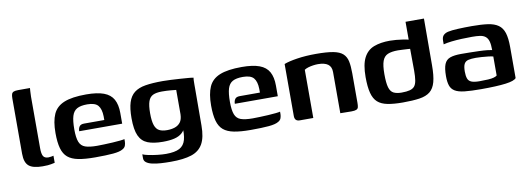

<svg xmlns="http://www.w3.org/2000/svg" viewBox="-52 -809 3397 1232"><g transform="rotate(-10 1646.5 -193.5)"><path d="M165 4Q103 4 76 -18.5Q49 -41 49 -98V-458Q49 -477 52.5 -487Q56 -497 66 -501Q76 -505 95 -505H172Q172 -502 170.5 -486Q169 -470 169 -449V-113Q169 -77 178 -61.5Q187 -46 212 -46Q220 -46 231 -48Q242 -50 245 -51V-5Q238 -4 221 0Q204 4 165 4Z M507 6Q441 6 398 -2.5Q355 -11 330 -32Q305 -53 294 -92Q283 -131 283 -192Q283 -268 303.5 -314Q324 -360 375.5 -381Q427 -402 519 -402Q591 -402 634 -386Q677 -370 696 -335.5Q715 -301 715 -247V-177H435Q435 -195 443.5 -207.5Q452 -220 474 -220H606V-244Q605 -292 585.5 -315Q566 -338 515 -338Q472 -338 448.5 -325Q425 -312 415.5 -281Q406 -250 406 -194Q406 -140 417 -112Q428 -84 455.5 -74.5Q483 -65 532 -65Q550 -65 577.5 -66Q605 -67 633.5 -68.5Q662 -70 684 -72.5Q706 -75 712 -77V-61Q712 -49 707.5 -35.5Q703 -22 688 -14Q669 -2 624.5 2Q580 6 507 6Z M981 118Q946 118 915 116Q884 114 860 108.5Q836 103 822 92.5Q808 82 808 65Q808 60 808 51.5Q808 43 808 39Q820 45 846.5 50.5Q873 56 904 59.5Q935 63 959 63Q1017 63 1047 47Q1077 31 1087 -5.5Q1097 -42 1092 -100L1109 -98Q1098 -67 1078.5 -49.5Q1059 -32 1028 -24.5Q997 -17 953 -17Q892 -17 854 -32Q816 -47 798 -86.5Q780 -126 780 -201Q780 -264 792.5 -303.5Q805 -343 832.5 -364.5Q860 -386 905.5 -393.5Q951 -401 1019 -401Q1041 -401 1071 -399.5Q1101 -398 1131.5 -396Q1162 -394 1185.5 -392Q1209 -390 1217 -388Q1216 -385 1215.5 -373Q1215 -361 1215 -345.5Q1215 -330 1215 -315L1214 -77Q1214 0 1190 42.5Q1166 85 1115 101.5Q1064 118 981 118ZM992 -86Q1020 -86 1042.5 -93.5Q1065 -101 1079 -119Q1093 -137 1094 -171V-330Q1086 -331 1059.5 -333.5Q1033 -336 1002 -336Q965 -336 943.5 -326Q922 -316 912.5 -289Q903 -262 903 -211Q903 -160 912.5 -133Q922 -106 941.5 -96Q961 -86 992 -86Z M1521 6Q1455 6 1412 -2.5Q1369 -11 1344 -32Q1319 -53 1308 -92Q1297 -131 1297 -192Q1297 -268 1317.5 -314Q1338 -360 1389.5 -381Q1441 -402 1533 -402Q1605 -402 1648 -386Q1691 -370 1710 -335.5Q1729 -301 1729 -247V-177H1449Q1449 -195 1457.5 -207.5Q1466 -220 1488 -220H1620V-244Q1619 -292 1599.5 -315Q1580 -338 1529 -338Q1486 -338 1462.5 -325Q1439 -312 1429.5 -281Q1420 -250 1420 -194Q1420 -140 1431 -112Q1442 -84 1469.5 -74.5Q1497 -65 1546 -65Q1564 -65 1591.5 -66Q1619 -67 1647.5 -68.5Q1676 -70 1698 -72.5Q1720 -75 1726 -77V-61Q1726 -49 1721.5 -35.5Q1717 -22 1702 -14Q1683 -2 1638.5 2Q1594 6 1521 6Z M1841 0Q1808 0 1808 -34V-373Q1838 -385 1893.5 -393.5Q1949 -402 2017 -402Q2088 -402 2129.5 -394Q2171 -386 2191.5 -367Q2212 -348 2218.5 -317Q2225 -286 2225 -240V-47Q2225 -29 2222.5 -18.5Q2220 -8 2209.5 -3.5Q2199 1 2177 1L2105 0V-268Q2105 -303 2083 -319Q2061 -335 2018 -335Q2003 -335 1986 -332.5Q1969 -330 1954 -325.5Q1939 -321 1929 -314V0Z M2305 -200Q2305 -282 2328 -326Q2351 -370 2394.5 -386.5Q2438 -403 2498 -403Q2516 -403 2539.5 -401Q2563 -399 2585 -395.5Q2607 -392 2624 -387.5Q2641 -383 2649 -378L2619 -365V-505H2739L2738 -201Q2738 -133 2727 -92.5Q2716 -52 2690.5 -31.5Q2665 -11 2621.5 -4.5Q2578 2 2513 2Q2454 2 2413.5 -6Q2373 -14 2349.5 -35Q2326 -56 2315.5 -96Q2305 -136 2305 -200ZM2516 -62Q2549 -62 2569.5 -67.5Q2590 -73 2600.5 -86Q2611 -99 2615 -123.5Q2619 -148 2619 -186L2618 -329Q2610 -330 2596 -330.5Q2582 -331 2567 -332Q2552 -333 2539 -333Q2497 -333 2472.5 -322.5Q2448 -312 2437.5 -283Q2427 -254 2427 -198Q2427 -140 2435.5 -111Q2444 -82 2464 -72Q2484 -62 2516 -62Z M3022 5Q2956 5 2915 0.5Q2874 -4 2852 -17.5Q2830 -31 2822 -55Q2814 -79 2814 -116Q2814 -167 2825 -194Q2836 -221 2862.5 -230.5Q2889 -240 2934 -240Q2959 -240 2990.5 -239.5Q3022 -239 3052 -238Q3082 -237 3104.5 -234.5Q3127 -232 3135 -230Q3135 -266 3129 -287Q3123 -308 3109 -319Q3095 -330 3073.5 -333Q3052 -336 3022 -336Q2988 -336 2953.5 -334.5Q2919 -333 2888.5 -329.5Q2858 -326 2835 -320V-343Q2835 -368 2847 -379.5Q2859 -391 2878 -395Q2900 -400 2942.5 -402Q2985 -404 3033 -404Q3095 -404 3137 -398Q3179 -392 3204.5 -374Q3230 -356 3241 -321.5Q3252 -287 3252 -229V-27Q3240 -10 3182.5 -2.5Q3125 5 3022 5ZM3021 -47Q3055 -47 3077.5 -48.5Q3100 -50 3114 -54Q3128 -58 3135 -64V-188Q3125 -191 3103.5 -193.5Q3082 -196 3060 -197.5Q3038 -199 3023 -199Q2993 -199 2974 -194.5Q2955 -190 2946.5 -174Q2938 -158 2938 -124Q2938 -97 2944 -79.5Q2950 -62 2968 -54.5Q2986 -47 3021 -47Z"/></g></svg>

Font: Genos Thin SemiBold
Style: Regular
Weight: 600
Version: Version 1.010